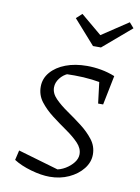

<svg xmlns="http://www.w3.org/2000/svg" viewBox="-82 -767 604 830"><g transform="rotate(10 220.0 -352.0)"><path d="M35 -39 45 -82 237 -26 210 -28Q235 -31 256.5 -44Q278 -57 291.5 -74.5Q305 -92 305 -111Q305 -137 283.5 -159.5Q262 -182 229.5 -204.5Q197 -227 165 -251.5Q133 -276 111 -304.5Q89 -333 89 -370Q89 -406 113 -434Q137 -462 178 -477.5Q219 -493 271 -493Q302 -493 333 -487.5Q364 -482 394 -470L377 -425Q340 -434 302 -438.5Q264 -443 225 -443Q207 -443 189.5 -442.5Q172 -442 155 -439L197 -445Q175 -436 160.5 -417Q146 -398 146 -377Q146 -351 168 -328.5Q190 -306 222 -284Q254 -262 286 -237.5Q318 -213 340 -184.5Q362 -156 362 -120Q362 -86 339 -57Q316 -28 278 -10.5Q240 7 194 7Q157 7 111.5 -6Q66 -19 35 -39ZM346 -341 330 -471 394 -470 368 -341ZM281 -582 187 -688 212 -711 304 -634 420 -711 440 -688 316 -582Z"/></g></svg>

Font: Piazzolla 8pt ExtraLight
Style: Italic
Weight: 250
Italic angle: -11.3°
Designer: Juan Pablo del Peral
Foundry: Huerta Tipografica
Version: Version 2.001